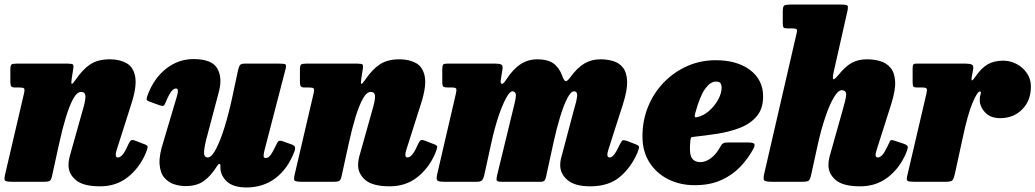

<svg xmlns="http://www.w3.org/2000/svg" viewBox="-30 -800 4557 845"><path d="M43 -520H268.5Q287.5 -520 291.2 -515.8Q295 -511.5 292 -495L286 -456.5Q282 -432.5 285.8 -431Q289.5 -429.5 302 -448Q334 -495 367.5 -517Q401 -539 454 -539Q496 -539 526.5 -522.2Q557 -505.5 565 -462.5Q573 -419.5 547.5 -341L483.5 -140Q479.5 -127 479.5 -118.5Q479.5 -107 489 -107Q499 -107 509.8 -119.5Q520.5 -132 534.5 -164Q541 -178 545.8 -181.8Q550.5 -185.5 562.5 -182L606.5 -165Q620.5 -160 619.8 -152.5Q619 -145 611 -125Q583 -60 532 -20Q481 20 411 20Q336 20 303.8 -7.5Q271.5 -35 271.5 -73Q271.5 -87.5 274.2 -100.8Q277 -114 280.5 -125L332.5 -310Q347 -358 346 -376.8Q345 -395.5 327 -395.5Q309 -395.5 292.2 -365.2Q275.5 -335 259.8 -283.2Q244 -231.5 230 -167L199.5 -27.5Q196 -10 190 -5Q184 0 164 0H23.5Q-4 0 -8.2 -5.8Q-12.5 -11.5 -7.5 -32.5L76 -390.5Q79.5 -406.5 75.8 -410.8Q72 -415 55 -415H36Q22.5 -415 19 -420.5Q15.5 -426 15.5 -441V-493.5Q15.5 -511.5 20.2 -515.8Q25 -520 43 -520Z M621 -385Q649 -457.5 702.5 -498.8Q756 -540 821.5 -540Q902 -540 926 -499.2Q950 -458.5 933 -395L884 -210Q870.5 -162 868.2 -134.5Q866 -107 884 -107Q901 -107 920.2 -143.5Q939.5 -180 957.8 -238.8Q976 -297.5 990.5 -364L1017 -488Q1020 -502.5 1024.5 -511.2Q1029 -520 1046.5 -520H1197.5Q1219 -520 1225.2 -517.2Q1231.5 -514.5 1227 -497L1134 -138.5Q1131 -127.5 1130.2 -116Q1129.5 -104.5 1139.5 -104.5Q1151 -104.5 1161 -118Q1171 -131.5 1185.5 -162Q1190 -173 1194.8 -178Q1199.5 -183 1214 -178.5L1250 -165.5Q1263.5 -161.5 1267.2 -154.8Q1271 -148 1265.5 -133Q1237 -57.5 1182.8 -16.2Q1128.5 25 1055 25Q996 25 968 -1.8Q940 -28.5 940 -62.5V-72.5Q940 -79 935.2 -78.5Q930.5 -78 925.5 -69.5Q898 -25.5 866.8 -3.2Q835.5 19 787 19Q762 19 736.5 11Q711 3 693 -18.2Q675 -39.5 672.2 -78.2Q669.5 -117 690 -179L749 -377.5Q752.5 -389 753 -399.8Q753.5 -410.5 744 -410.5Q734.5 -410.5 724 -397.5Q713.5 -384.5 698.5 -348.5Q693.5 -337 690.2 -334.5Q687 -332 671.5 -337L627.5 -353Q615 -357.5 615.2 -364Q615.5 -370.5 621 -385Z M1317.5 -520H1543Q1562 -520 1565.8 -515.8Q1569.5 -511.5 1566.5 -495L1560.5 -456.5Q1556.5 -432.5 1560.2 -431Q1564 -429.5 1576.5 -448Q1608.5 -495 1642 -517Q1675.5 -539 1728.5 -539Q1770.5 -539 1801 -522.2Q1831.5 -505.5 1839.5 -462.5Q1847.5 -419.5 1822 -341L1758 -140Q1754 -127 1754 -118.5Q1754 -107 1763.5 -107Q1773.5 -107 1784.2 -119.5Q1795 -132 1809 -164Q1815.5 -178 1820.2 -181.8Q1825 -185.5 1837 -182L1881 -165Q1895 -160 1894.2 -152.5Q1893.5 -145 1885.5 -125Q1857.5 -60 1806.5 -20Q1755.5 20 1685.5 20Q1610.5 20 1578.2 -7.5Q1546 -35 1546 -73Q1546 -87.5 1548.8 -100.8Q1551.5 -114 1555 -125L1607 -310Q1621.5 -358 1620.5 -376.8Q1619.5 -395.5 1601.5 -395.5Q1583.5 -395.5 1566.8 -365.2Q1550 -335 1534.2 -283.2Q1518.5 -231.5 1504.5 -167L1474 -27.5Q1470.5 -10 1464.5 -5Q1458.5 0 1438.5 0H1298Q1270.5 0 1266.2 -5.8Q1262 -11.5 1267 -32.5L1350.5 -390.5Q1354 -406.5 1350.2 -410.8Q1346.5 -415 1329.5 -415H1310.5Q1297 -415 1293.5 -420.5Q1290 -426 1290 -441V-493.5Q1290 -511.5 1294.8 -515.8Q1299.5 -520 1317.5 -520Z M1939.5 -520H2151Q2167.5 -520 2175.8 -516Q2184 -512 2181.5 -496L2174 -449Q2171.5 -432.5 2178.2 -431Q2185 -429.5 2196.5 -447.5Q2227 -495 2260.2 -517Q2293.5 -539 2335.5 -539Q2379.5 -539 2404.8 -521.5Q2430 -504 2443.5 -468.5Q2452.5 -443.5 2459.5 -442.8Q2466.5 -442 2480 -460Q2511 -502.5 2542.2 -520.8Q2573.5 -539 2613 -539Q2642.5 -539 2668.8 -531.2Q2695 -523.5 2711.8 -502.2Q2728.5 -481 2730 -442.2Q2731.5 -403.5 2711.5 -341L2647 -140Q2644.5 -132.5 2643.8 -127Q2643 -121.5 2643 -118.5Q2643 -107 2653.5 -107Q2663 -107 2673.8 -121Q2684.5 -135 2699 -166.5Q2706 -180 2710.2 -182.2Q2714.5 -184.5 2729 -180L2761 -167.5Q2780.5 -161 2782.2 -154.8Q2784 -148.5 2774.5 -126Q2746.5 -62 2697.5 -21Q2648.5 20 2567.5 20Q2500 20 2467.8 -7.5Q2435.5 -35 2435.5 -73Q2435.5 -87.5 2438.5 -100.8Q2441.5 -114 2445 -125L2494 -310Q2508.5 -358 2510 -378Q2511.5 -398 2496 -398Q2482.5 -398 2466.8 -367.8Q2451 -337.5 2435.2 -286Q2419.5 -234.5 2405.5 -170.5L2373 -21Q2370.5 -10.5 2366.2 -5.2Q2362 0 2349 0H2178Q2159.5 0 2156.5 -5.5Q2153.5 -11 2157.5 -27.5L2233 -338Q2243.5 -379.5 2239.2 -388.8Q2235 -398 2224.5 -398Q2213.5 -398 2197 -367.8Q2180.5 -337.5 2163.2 -285.8Q2146 -234 2132 -169.5L2100.5 -26Q2097.5 -13.5 2091.5 -6.8Q2085.5 0 2069.5 0H1924.5Q1898 0 1893.8 -6.8Q1889.5 -13.5 1894 -33L1976 -386Q1980 -403.5 1978 -409.2Q1976 -415 1956.5 -415H1941.5Q1925.5 -415 1921 -418.8Q1916.5 -422.5 1916.5 -442V-494Q1916.5 -510.5 1919.8 -515.2Q1923 -520 1939.5 -520Z M2797.5 -200Q2797.5 -270.5 2822.5 -331.2Q2847.5 -392 2892 -437.8Q2936.5 -483.5 2994.8 -509.2Q3053 -535 3119.5 -535Q3214 -535 3271.2 -491.8Q3328.5 -448.5 3328.5 -375.5Q3328.5 -321 3300.2 -288Q3272 -255 3226 -237.2Q3180 -219.5 3126 -211.2Q3072 -203 3020.5 -197.5Q3013 -197 3011.2 -193.8Q3009.5 -190.5 3008.5 -182.5Q3002.5 -127 3013.5 -106.8Q3024.5 -86.5 3054 -86.5Q3075 -86.5 3098.8 -103.8Q3122.5 -121 3141 -155.5Q3145.5 -164.5 3152 -168.8Q3158.5 -173 3173.5 -173H3262.5Q3284.5 -173 3289.2 -167.2Q3294 -161.5 3285.5 -145Q3263 -103 3228.5 -66.5Q3194 -30 3144.5 -7.5Q3095 15 3027 15Q2963 15 2911 -11Q2859 -37 2828.2 -85.2Q2797.5 -133.5 2797.5 -200ZM3038 -284.5Q3065 -290 3089.5 -311Q3114 -332 3129.8 -360Q3145.5 -388 3146 -414Q3146 -424.5 3141.5 -432.8Q3137 -441 3120.5 -441Q3096.5 -441 3073.2 -409Q3050 -377 3029.5 -301Q3026.5 -289.5 3028 -285.8Q3029.5 -282 3038 -284.5Z M3956.5 -123.5Q3928.5 -59 3877.2 -19.5Q3826 20 3755.5 20Q3680.5 20 3648.2 -7.5Q3616 -35 3616 -73Q3616 -87.5 3618.8 -100.8Q3621.5 -114 3625 -125L3677 -310Q3691.5 -358 3693.8 -380.5Q3696 -403 3674 -403Q3658.5 -403 3639.2 -370.2Q3620 -337.5 3601.8 -283.2Q3583.5 -229 3569 -163.5L3540 -31Q3536 -11.5 3530 -5.8Q3524 0 3500.5 0H3368.5Q3339.5 0 3333.8 -5.8Q3328 -11.5 3333 -34L3476 -654Q3479.5 -668 3475.5 -671.5Q3471.5 -675 3457 -675H3435Q3422.5 -675 3418.8 -678.8Q3415 -682.5 3415 -698V-749Q3415 -771.5 3421.5 -775.8Q3428 -780 3449.5 -780H3670.5Q3695.5 -780 3699.8 -775.2Q3704 -770.5 3699 -749L3639 -483Q3633 -454.5 3637.5 -451.5Q3642 -448.5 3659.5 -469.5Q3689.5 -507 3717.8 -523Q3746 -539 3786 -539Q3815.5 -539 3843 -531.2Q3870.5 -523.5 3888.8 -502.2Q3907 -481 3909.5 -442.2Q3912 -403.5 3892 -341L3828 -140Q3823.5 -126 3823.5 -118.5Q3823.5 -107 3834 -107Q3843 -107 3853 -117.8Q3863 -128.5 3876 -156Q3883.5 -173 3887.2 -179.8Q3891 -186.5 3907.5 -180.5L3948.5 -167Q3964.5 -161 3965.2 -153.5Q3966 -146 3956.5 -123.5Z M4003.5 -520H4220Q4239 -520 4247.5 -515.5Q4256 -511 4252.5 -492L4248 -469Q4244.5 -451.5 4246.5 -447Q4248.5 -442.5 4260.5 -459.5Q4288.5 -500.5 4316.8 -516.8Q4345 -533 4385.5 -533Q4415.5 -533 4443.2 -518.8Q4471 -504.5 4489 -478.8Q4507 -453 4507 -419Q4507 -357.5 4469 -318.8Q4431 -280 4371.5 -280Q4328.5 -280 4304.8 -306Q4281 -332 4282 -362.5Q4282 -375 4284.5 -381.2Q4287 -387.5 4287 -392.5Q4287 -397.5 4282.5 -397.5Q4271.5 -397.5 4250.2 -347.5Q4229 -297.5 4207 -193.5L4172.5 -35Q4168 -15.5 4162.8 -7.8Q4157.5 0 4133.5 0H3991.5Q3970 0 3964.2 -4.2Q3958.5 -8.5 3962.5 -25L4047 -387Q4051 -405 4048.2 -410Q4045.5 -415 4027.5 -415H4007Q3992 -415 3989.2 -419.8Q3986.5 -424.5 3986.5 -441V-499.5Q3986.5 -511 3989.2 -515.5Q3992 -520 4003.5 -520Z"/></svg>

Font: Besley* Narrow Fatface
Style: Italic
Weight: 900
Width: 4
Italic angle: -13°
Designer: Owen Earl
Foundry: indestructible type*
Version: Version 3.000; ttfautohint (v1.8.3)